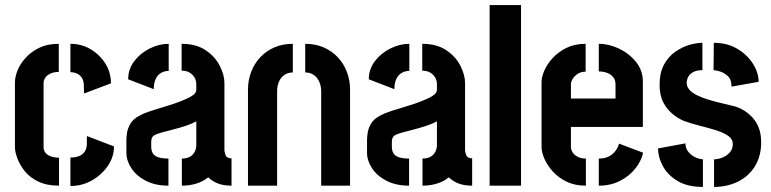

<svg xmlns="http://www.w3.org/2000/svg" viewBox="-20 -733 3045 758"><path d="M213 0Q165 0 131.5 -16Q98 -32 78 -57Q58 -82 48.5 -108Q39 -134 39 -152V-408Q39 -429 49 -454.5Q59 -480 80.5 -504Q102 -528 134.5 -544Q167 -560 212 -560V-449Q192 -449 178 -442Q164 -435 158 -425Q152 -415 152 -406V-152Q152 -140 159 -130.5Q166 -121 179.5 -116Q193 -111 213 -110ZM258 1V-111Q277 -111 291.5 -116.5Q306 -122 314.5 -134.5Q323 -147 323 -167V-196L430 -155Q430 -113 405 -77Q380 -41 340.5 -19.5Q301 2 258 1ZM312 -364 311 -393Q311 -414 303.5 -425.5Q296 -437 284 -442.5Q272 -448 258 -448V-560Q302 -560 338 -538.5Q374 -517 396 -482Q418 -447 418 -404Z M645 0Q593 0 555.5 -19.5Q518 -39 498.5 -69Q479 -99 479 -130V-180Q479 -191 481.5 -208.5Q484 -226 495 -245Q506 -264 532 -277Q548 -286 575.5 -295Q603 -304 633.5 -313Q664 -322 691.5 -332.5Q719 -343 737 -354Q755 -365 755 -378V-399Q755 -416 747.5 -428Q740 -440 727.5 -447Q715 -454 697 -454V-560Q754 -560 791.5 -535Q829 -510 847.5 -473.5Q866 -437 866 -406V-140Q866 -134 870.5 -121Q875 -108 894 -108V0Q862 0 839.5 -9Q817 -18 802 -33Q783 -17 756 -8.5Q729 0 698 0V-107Q717 -107 729.5 -114Q742 -121 748.5 -133.5Q755 -146 755 -160V-254Q737 -244 712.5 -236Q688 -228 662.5 -221.5Q637 -215 617 -209.5Q597 -204 589 -199Q577 -192 577 -173V-154Q577 -138 583.5 -127.5Q590 -117 605.5 -112Q621 -107 645 -107ZM587 -381 486 -420Q486 -460 510 -491.5Q534 -523 571 -541.5Q608 -560 646 -560V-453Q629 -453 615.5 -445Q602 -437 594.5 -421Q587 -405 587 -381Z M959 -379Q959 -416 971.5 -449Q984 -482 1007.5 -507Q1031 -532 1063.5 -546Q1096 -560 1136 -560V-447Q1118 -447 1104 -438Q1090 -429 1082 -412Q1074 -395 1074 -373V0H959ZM1248 -373Q1248 -393 1240.5 -410Q1233 -427 1219 -437Q1205 -447 1185 -447V-560Q1225 -560 1257.5 -546Q1290 -532 1313.5 -507Q1337 -482 1349.5 -449Q1362 -416 1362 -379V0H1248Z M1595 0Q1543 0 1505.5 -19.5Q1468 -39 1448.5 -69Q1429 -99 1429 -130V-180Q1429 -191 1431.5 -208.5Q1434 -226 1445 -245Q1456 -264 1482 -277Q1498 -286 1525.5 -295Q1553 -304 1583.5 -313Q1614 -322 1641.5 -332.5Q1669 -343 1687 -354Q1705 -365 1705 -378V-399Q1705 -416 1697.5 -428Q1690 -440 1677.5 -447Q1665 -454 1647 -454V-560Q1704 -560 1741.5 -535Q1779 -510 1797.5 -473.5Q1816 -437 1816 -406V-140Q1816 -134 1820.5 -121Q1825 -108 1844 -108V0Q1812 0 1789.5 -9Q1767 -18 1752 -33Q1733 -17 1706 -8.5Q1679 0 1648 0V-107Q1667 -107 1679.5 -114Q1692 -121 1698.5 -133.5Q1705 -146 1705 -160V-254Q1687 -244 1662.5 -236Q1638 -228 1612.5 -221.5Q1587 -215 1567 -209.5Q1547 -204 1539 -199Q1527 -192 1527 -173V-154Q1527 -138 1533.5 -127.5Q1540 -117 1555.5 -112Q1571 -107 1595 -107ZM1537 -381 1436 -420Q1436 -460 1460 -491.5Q1484 -523 1521 -541.5Q1558 -560 1596 -560V-453Q1579 -453 1565.5 -445Q1552 -437 1544.5 -421Q1537 -405 1537 -381Z M1913 0V-713H2037V0Z M2293 0Q2249 0 2216.5 -16Q2184 -32 2162 -56.5Q2140 -81 2129 -107Q2118 -133 2118 -152V-409Q2118 -429 2129 -454.5Q2140 -480 2162 -504Q2184 -528 2216.5 -544Q2249 -560 2292 -560V-450Q2274 -450 2261.5 -442Q2249 -434 2241.5 -422.5Q2234 -411 2234 -401V-344H2410V-400Q2410 -418 2400 -429.5Q2390 -441 2375 -446Q2360 -451 2344 -451V-560Q2384 -560 2424 -541Q2464 -522 2491 -488.5Q2518 -455 2518 -410V-232H2234V-152Q2234 -143 2240 -132.5Q2246 -122 2259.5 -114.5Q2273 -107 2293 -107ZM2344 0V-107Q2368 -107 2384 -115.5Q2400 -124 2410 -137.5Q2420 -151 2424 -166L2519 -130Q2512 -98 2488.5 -68Q2465 -38 2428 -19Q2391 0 2344 0Z M2799 5V-104Q2814 -104 2831 -110.5Q2848 -117 2860.5 -130.5Q2873 -144 2873 -164Q2873 -185 2853 -198Q2833 -211 2803 -220Q2773 -229 2739.5 -237.5Q2706 -246 2679 -256Q2658 -265 2636 -282.5Q2614 -300 2599 -328Q2584 -356 2584 -398Q2584 -446 2601.5 -478Q2619 -510 2646.5 -529Q2674 -548 2702.5 -556Q2731 -564 2753 -564V-456Q2730 -456 2716 -448Q2702 -440 2696.5 -428.5Q2691 -417 2691 -406Q2691 -386 2710 -370.5Q2729 -355 2769.5 -342Q2810 -329 2873 -315Q2892 -311 2911 -300.5Q2930 -290 2947 -273Q2964 -256 2974.5 -231Q2985 -206 2985 -171Q2985 -116 2960 -76Q2935 -36 2892.5 -15.5Q2850 5 2799 5ZM2755 5Q2694 5 2655 -18.5Q2616 -42 2597 -77Q2578 -112 2578 -147L2686 -167Q2686 -149 2696.5 -135Q2707 -121 2723 -113Q2739 -105 2755 -104ZM2868 -391Q2868 -419 2853.5 -432.5Q2839 -446 2822 -451Q2805 -456 2797 -456L2798 -564Q2851 -564 2890.5 -540.5Q2930 -517 2952.5 -481.5Q2975 -446 2975 -410Z"/></svg>

Font: Stick No Bills
Style: Bold
Weight: 700
Version: Version 2.000